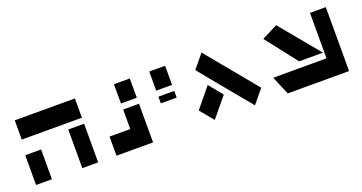

<svg xmlns="http://www.w3.org/2000/svg" viewBox="-33 -1177 2599 1377"><g transform="rotate(-20 1267.0 -489.0)"><path d="M85 -733H423H544V-586H423H85ZM423 -540H544V-245H423ZM70 -472H191V-245H70Z M842 -733H963V-586H842ZM842 -540H963V-391V-245H842H684V-391H842Z M1111 -732H1232V-586H1111ZM1111 -540H1232V-489H1111Z M1510 -732 1587 -638 1673 -534 1826 -348 1741 -245 1587 -431 1502 -534 1425 -629ZM1502 -534 1472 -498 1557 -394 1434 -245 1349 -348Z M2080 -733 2328 -433H2146L1960 -672ZM2338 -733H2459V-245H1991L1931 -386H2183H2338V-421V-433Z"/></g></svg>

Font: PatchStencil
Style: Regular
Weight: 400
Version: Version 1.1